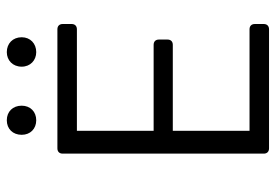

<svg xmlns="http://www.w3.org/2000/svg" viewBox="-144 -670 814 567"><g transform="rotate(-90 263.5 -387.0)"><path d="M148.4 -730.5C148.4 -705.1 166 -687.5 191.4 -687.5C216.8 -687.5 234.4 -705.1 234.4 -730.5C234.4 -756.8 216.8 -774.4 191.4 -774.4C166 -774.4 148.4 -756.8 148.4 -730.5ZM349.6 -730.5C349.6 -705.1 368.2 -687.5 392.6 -687.5C418 -687.5 436.5 -705.1 436.5 -730.5C436.5 -756.8 418 -774.4 392.6 -774.4C368.2 -774.4 349.6 -756.8 349.6 -730.5ZM92.8 -609.4V-15.6C92.8 -5.9 98.6 0 108.4 0H460C469.7 0 475.6 -5.9 475.6 -15.6V-42C475.6 -51.8 469.7 -57.6 460 -57.6H160.2V-284.2H414.1C423.8 -284.2 429.7 -290 429.7 -299.8V-325.2C429.7 -335 423.8 -340.8 414.1 -340.8H160.2V-567.4H460C469.7 -567.4 475.6 -573.2 475.6 -583V-609.4C475.6 -619.1 469.7 -625 460 -625H108.4C98.6 -625 92.8 -619.1 92.8 -609.4Z"/></g></svg>

Font: Ed Sans Neue Light
Style: Regular
Weight: 300
Designer: Stephen Hutchings
Version: Version 1.004;PS 001.004;hotconv 1.0.88;makeotf.lib2.5.64775